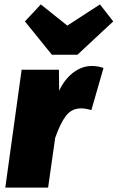

<svg xmlns="http://www.w3.org/2000/svg" viewBox="-20 -850 533 870"><path d="M449 -542 394 -351Q367 -359 348 -359Q304 -359 278 -324Q252 -289 230 -225L198 0H4L78 -534H247L248 -439Q274 -493 313 -522Q352 -551 396 -551Q424 -551 449 -542ZM493 -753 331 -602H215L93 -753L165 -830L285 -734L433 -830Z"/></svg>

Font: FiraGO Heavy
Style: Italic
Weight: 900
Italic angle: -8°
Designer: bBox Type GmbH
Foundry: bBox Type GmbH
Version: Version 1.001